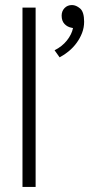

<svg xmlns="http://www.w3.org/2000/svg" viewBox="-20 -740 353 760"><path d="M69 0V-710H121V0ZM264 -630Q247 -633 235.5 -645Q224 -657 224 -678Q224 -696 235.5 -708Q247 -720 265 -720Q281 -720 297 -706.5Q313 -693 313 -654Q313 -631 305 -610Q297 -589 283.5 -570.5Q270 -552 252.5 -537.5Q235 -523 216 -513L196 -541Q226 -556 245 -580Q264 -604 269 -629Z"/></svg>

Font: Ek Mukta ExtraLight
Style: Regular
Weight: 275
Designer: Girish Dalvi and Yashodeep Gholap
Foundry: Ek Type
Version: Version 2.538;PS 1.002;hotconv 16.6.51;makeotf.lib2.5.65220;